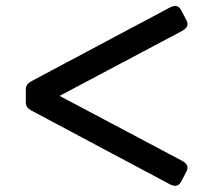

<svg xmlns="http://www.w3.org/2000/svg" viewBox="-20 -678 688 639"><path d="M85.4 -309.6Q65.9 -319.8 65.9 -336.4V-381.3Q65.9 -397.9 85.4 -408.2L544.9 -652.8Q570.8 -666.5 582.5 -645L600.6 -610.4Q611.8 -588.9 586.4 -575.2L179.2 -359.4V-358.4L586.4 -142.6Q611.8 -128.9 600.6 -107.4L582.5 -72.8Q570.8 -51.3 544.9 -64.9Z"/></svg>

Font: Istok
Style: Bold Italic
Weight: 700
Italic angle: -13°
Designer: Andrey V. Panov
Foundry: Andrey V. Panov
Version: Version 1.0.3